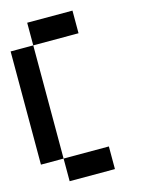

<svg xmlns="http://www.w3.org/2000/svg" viewBox="-129 -949 758 1024"><g transform="rotate(-15 250.0 -437.5)"><path d="M0 -125V-750H125V-125ZM125 -125H375V0H125ZM125 -750V-875H375V-750Z"/></g></svg>

Font: GalmuriMono7 Regular
Style: Regular
Weight: 400
Designer: Lee Minseo (quiple)
Version: Version 2.399;hotconv 1.1.1;makeotfexe 2.6.0 DEVELOPMENT